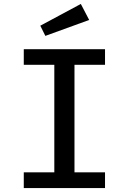

<svg xmlns="http://www.w3.org/2000/svg" viewBox="-20 -957 655 977"><path d="M101 -706.7H514.4V-627.2H359V-80H514.4V0H101V-80H256.4V-627.2H101ZM185.1 -826.2 391.3 -936.9 433.8 -855.4 210.8 -774.4Z"/></svg>

Font: Fira Code Fixed Retina
Style: Regular
Weight: 450
Monospace: yes
Designer: Carrois Corporate, Edenspiekermann AG, Nikita Prokopov
Foundry: Carrois Corporate, Edenspiekermann AG, Nikita Prokopov
Version: Version 5.002